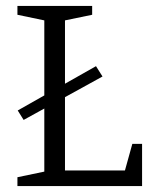

<svg xmlns="http://www.w3.org/2000/svg" viewBox="-20 -630 515 650"><path d="M60 -224 40 -256 305 -406 327 -371ZM39 0V-30L130 -49V-561L39 -580V-610H292V-580L200 -561V-53H403L428 -143H461V0Z"/></svg>

Font: Manuale Light
Style: Regular
Weight: 300
Designer: Eduardo Tunni / Pablo Cosgaya
Foundry: Eduardo Tunni / Pablo Cosgaya
Version: Version 1.002